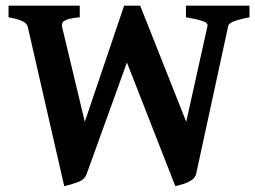

<svg xmlns="http://www.w3.org/2000/svg" viewBox="-20 -635 891 670"><path d="M850.6 -574.7Q807.6 -565.9 792.7 -559.1Q777.8 -552.2 776.4 -544.4L664.6 -28.8Q661.6 -15.1 647.9 -6.1Q634.3 2.9 618.2 7.6Q602.1 12.2 591.8 14.6L422.9 -417L282.7 -28.8Q275.9 -7.8 250 1.2Q224.1 10.3 204.1 14.6L77.1 -540.5Q74.7 -552.7 59.6 -560.5Q44.4 -568.4 9.8 -574.7V-615.2H258.3V-574.7Q226.6 -571.8 213.1 -566.4Q199.7 -561 197.5 -554.4Q195.3 -547.9 196.8 -540.5L275.9 -210L413.1 -615.2H469.2L629.9 -210L704.1 -544.4Q706.5 -555.7 684.3 -562.5Q662.1 -569.3 628.9 -574.7V-615.2H850.6Z"/></svg>

Font: Gentium Book Plus
Style: Bold
Weight: 700
Designer: Victor Gaultney, Annie Olsen, Iska Routamaa, Becca Hirsbrunner
Foundry: SIL International
Version: Version 6.101